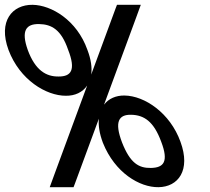

<svg xmlns="http://www.w3.org/2000/svg" viewBox="-218 -757 873 798"><path d="M209.9 -163 209.5 -164C195.1 -202.4 190.2 -235.9 193 -263.8L93.8 5L87.7 21H-11.3L12.1 -43L144.3 -401.5C125.4 -373.3 93.3 -358.5 55.6 -359C-26.4 -359 -135.7 -425 -182.5 -549C-227.1 -670 -166.2 -738 -82.8 -737C-4.4 -736 101.8 -673 145.2 -550C160.7 -509.7 165.1 -475.1 161 -446.9L262.1 -721L268.2 -737H367.2L343.8 -673L214.4 -322C233.6 -347.2 263.8 -360.4 299.2 -360C383.6 -359 489.2 -287 532 -168C575.9 -49 522.4 20 440.7 21C362.1 22 259.6 -39 209.9 -163ZM289.2 -165C322.9 -79 358.6 -58 409.2 -59C462.9 -60 483.7 -85 452 -168C421.1 -252 381.1 -279 326.7 -280C276.4 -281 256.1 -252 289.2 -165ZM-55.3 -657C-108.7 -658 -131.7 -631 -102.5 -549C-71.5 -465 -26.5 -438 26.1 -439C77.1 -439 98.5 -465 65.2 -550L64.8 -551C36.6 -633 -2.9 -656 -55.3 -657Z"/></svg>

Font: Nordica Plus
Style: NordicaClassicLightOpObl
Weight: 300
Version: Version 1.01